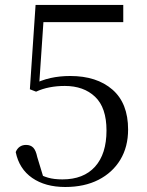

<svg xmlns="http://www.w3.org/2000/svg" viewBox="-20 -748 598 783"><path d="M246.1 14.6Q164.8 14.6 111.4 -22.3Q58 -59.3 44.1 -127.8Q49.7 -142.1 60.6 -149.6Q71.5 -157 86.2 -157Q104.6 -157 115.5 -146Q126.3 -135 131.9 -107.6L159.8 -15.8L125.8 -44.7Q151.9 -30.4 176.1 -23.4Q200.4 -16.4 234.5 -16.4Q320.8 -16.4 367.6 -68.3Q414.3 -120.2 414.3 -215.9Q414.3 -309.1 367.8 -353.3Q321.3 -397.5 244.2 -397.5Q211.4 -397.5 182.3 -391.8Q153.1 -386.2 127.1 -374.2L101.8 -383.9L125.1 -728H482.7V-657.8H141.3L160.2 -703.9L139 -391.1L108.8 -400.9Q148.1 -421.5 186.1 -429.8Q224 -438.1 266.5 -438.1Q374.6 -438.1 438.5 -382.6Q502.4 -327.1 502.4 -219.8Q502.4 -149.1 470.7 -96.6Q439 -44.1 381.6 -14.7Q324.2 14.6 246.1 14.6Z"/></svg>

Font: Noto Serif SC ExtraLight
Style: Regular
Weight: 200
Designer: Ryoko NISHIZUKA 西塚涼子 (kana & ideographs); Frank Grießhammer (Latin, Greek & Cyrillic); Wenlong ZHANG 张文龙 (bopomofo); San
Foundry: Adobe
Version: Version 2.002-H1;hotconv 1.1.0;makeotfexe 2.6.0